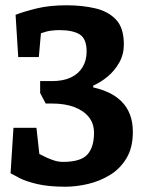

<svg xmlns="http://www.w3.org/2000/svg" viewBox="-20 -688 534 727"><path d="M228 19Q164 19 121.5 9Q79 -1 54.5 -13.5Q30 -26 20 -32L31 -204H118L129 -105Q130 -105 144 -97.5Q158 -90 178.5 -82.5Q199 -75 218 -75Q286 -75 311 -103Q336 -131 336 -185Q336 -220 316.5 -244.5Q297 -269 261.5 -282.5Q226 -296 177 -296H153L132 -336V-381H178Q219 -381 248 -394.5Q277 -408 292.5 -433.5Q308 -459 308 -493Q308 -541 282 -557.5Q256 -574 204 -574Q191 -574 174 -572Q157 -570 135 -562L127 -472H49L39 -632Q70 -644 118.5 -656Q167 -668 232 -668Q291 -668 340.5 -656.5Q390 -645 419.5 -613.5Q449 -582 449 -520Q449 -482 431.5 -451Q414 -420 387.5 -398Q361 -376 333 -364V-357Q365 -350 392.5 -337Q420 -324 440.5 -303.5Q461 -283 472 -254.5Q483 -226 483 -188Q483 -129 459 -89Q435 -49 396.5 -25.5Q358 -2 313.5 8.5Q269 19 228 19Z"/></svg>

Font: Faustina ExtraBold
Style: Regular
Weight: 800
Designer: Alfonso Garcia
Foundry: http://www.omnibus-type.com
Version: Version 1.200